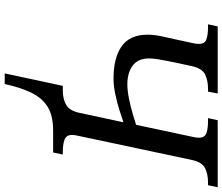

<svg xmlns="http://www.w3.org/2000/svg" viewBox="-86 -668 964 833"><g transform="rotate(90 396.5 -252.0)"><path d="M299 210 353 -42H373Q411 -42 436 -57Q461 -72 470 -114L511 -305Q494 -299 461 -288.5Q428 -278 390.5 -270Q353 -262 322 -262Q231 -262 181 -297.5Q131 -333 131 -410Q131 -439 138.5 -473Q146 -507 150 -525L167 -603Q171 -619 171 -632Q171 -658 151 -665Q131 -672 99 -672H86L95 -714H386L378 -672H365Q331 -672 304 -659.5Q277 -647 267 -600L252 -530Q249 -517 245 -496Q241 -475 237.5 -454Q234 -433 234 -417Q234 -368 265.5 -345Q297 -322 346 -322Q375 -322 410.5 -329.5Q446 -337 477 -346Q508 -355 522 -360L574 -604Q578 -620 578 -632Q578 -658 558 -665Q538 -672 506 -672H493L502 -714H793L784 -672H771Q737 -672 710.5 -659.5Q684 -647 674 -600L570 -110Q566 -94 566 -82Q566 -57 586.5 -49.5Q607 -42 638 -42H651L642 0H546Q483 0 444.5 23.5Q406 47 383 94Q360 141 345 210Z"/></g></svg>

Font: NotoSerif-Italic
Style: Regular
Weight: 400
Italic angle: -12°
Designer: Monotype Design Team
Foundry: Monotype Imaging Inc.
Version: Version 2.007; ttfautohint (v1.8) -l 8 -r 50 -G 200 -x 14 -D